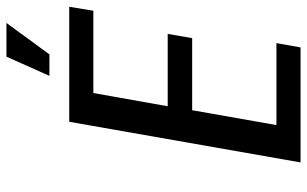

<svg xmlns="http://www.w3.org/2000/svg" viewBox="-194 -736 930 581"><g transform="rotate(-90 270.5 -445.0)"><path d="M70 0 193 -700H541L529 -627H280L240 -402H459L446 -328H228L183 -73H431L418 0ZM332 -760 390 -890H492L397 -760Z"/></g></svg>

Font: Cuprum Medium
Style: Italic
Weight: 500
Italic angle: -10°
Version: Version 3.000